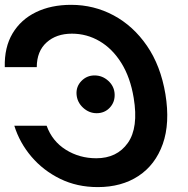

<svg xmlns="http://www.w3.org/2000/svg" viewBox="-31 -757 771 787"><path d="M-11.4 -481.9H119.7Q120 -547.2 160 -583.1Q199.9 -619 263.8 -619Q324.9 -619 377.5 -588.1Q430 -557.2 466.6 -498.4Q503.2 -439.6 517 -355.8Q537.3 -233.7 492.9 -171Q448.5 -108.3 363.6 -108.3Q294.7 -108.3 239 -143.1Q183.2 -177.9 160.2 -241.5H27.7Q49.4 -171.9 97.8 -114.9Q146.3 -57.9 215.6 -24Q284.8 9.9 369.7 9.9Q467.3 9.9 536.6 -35.7Q605.8 -81.3 636.2 -166.7Q666.5 -252.1 647 -371.4Q627.5 -487.6 571.4 -569.2Q515.3 -650.9 434.5 -694.1Q353.7 -737.2 260.7 -737.2Q178.3 -737.2 116.3 -707Q54.3 -676.8 20.4 -619.9Q-13.5 -562.9 -11.4 -481.9ZM365.1 -293Q397.7 -293 419 -315.7Q440.3 -338.4 438.9 -371.1Q437.5 -403.1 413.2 -425.4Q388.8 -447.8 356.5 -447.8Q324.9 -447.8 302.9 -425.2Q280.9 -402.7 282.7 -371.1Q284.8 -338.4 309.3 -315.7Q333.8 -293 365.1 -293Z"/></svg>

Font: Inter UI Semi Bold
Style: Italic
Weight: 600
Italic angle: -9.39999°
Designer: Rasmus Andersson
Foundry: rsms
Version: 3.2;8d6f07862